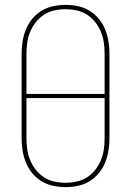

<svg xmlns="http://www.w3.org/2000/svg" viewBox="-20 -763 540 791"><path d="M250 8Q224 8 198.5 2.5Q173 -3 151 -16.5Q129 -30 112.5 -50Q96 -70 86.5 -94Q77 -118 73 -143.5Q69 -169 69 -195V-540Q69 -566 73 -591.5Q77 -617 86.5 -641Q96 -665 112.5 -685Q129 -705 151 -718.5Q173 -732 198.5 -737.5Q224 -743 250 -743Q276 -743 301.5 -737.5Q327 -732 349 -718.5Q371 -705 387.5 -685Q404 -665 413.5 -641Q423 -617 427 -591.5Q431 -566 431 -540V-195Q431 -169 427 -143.5Q423 -118 413.5 -94Q404 -70 387.5 -50Q371 -30 349 -16.5Q327 -3 301.5 2.5Q276 8 250 8ZM411 -376V-540Q411 -563 408 -586Q405 -609 396 -631Q387 -653 372.5 -671.5Q358 -690 338.5 -702.5Q319 -715 296 -720Q273 -725 250 -725Q227 -725 204 -720Q181 -715 161.5 -702.5Q142 -690 127.5 -671.5Q113 -653 104 -631Q95 -609 92 -586Q89 -563 89 -540V-376ZM250 -10Q273 -10 296 -15Q319 -20 338.5 -32.5Q358 -45 372.5 -63.5Q387 -82 396 -104Q405 -126 408 -149Q411 -172 411 -195V-359H89V-195Q89 -172 92 -149Q95 -126 104 -104Q113 -82 127.5 -63.5Q142 -45 161.5 -32.5Q181 -20 204 -15Q227 -10 250 -10Z"/></svg>

Font: Iosevka Curly Slab Thin
Style: Regular
Weight: 100
Monospace: yes
Designer: Belleve Invis
Foundry: Belleve Invis
Version: Version 22.1.2; ttfautohint (v1.8.4)